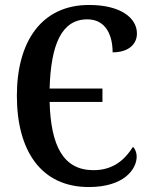

<svg xmlns="http://www.w3.org/2000/svg" viewBox="-20 -744 606 774"><path d="M338 10C480 10 531 -62 531 -113C531 -128 525 -144 516 -152C486 -105 441 -58 357 -58C235 -58 185 -156 180 -333H393V-387H180C185 -564 228 -666 332 -666C409 -666 434 -598 434 -533C496 -533 532 -564 532 -609C532 -672 466 -724 339 -724C147 -724 48 -576 48 -358C48 -137 145 10 338 10Z"/></svg>

Font: Noto Serif Condensed Semi
Style: Regular
Weight: 600
Width: 3
Designer: Monotype Design Team
Foundry: Monotype Imaging Inc.
Version: Version 1.002